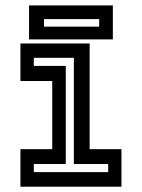

<svg xmlns="http://www.w3.org/2000/svg" viewBox="-20 -704 535 724"><path d="M57 0V-141.5H177V-398.5H57V-540H318V-141.5H438V0ZM107.5 -55H388V-85.5H258.5V-486H107.5V-455.5H228V-85.5H107.5ZM89.5 -555.5V-683.5H405.5V-555.5ZM146 -603.5H354V-632H146Z"/></svg>

Font: Tourney SemiBold
Style: Regular
Weight: 600
Version: Version 1.015